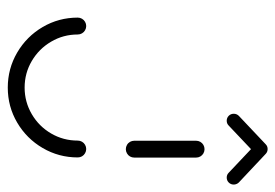

<svg xmlns="http://www.w3.org/2000/svg" viewBox="-130 -596 725 506"><g transform="rotate(90 233.0 -342.5)"><path d="M372.2 -206.7Q378.1 -206.7 383.3 -203.7Q388.5 -200.7 391.5 -195.6Q394.4 -190.4 394.4 -184.4Q394.4 -134.4 369.6 -92Q344.8 -49.6 302.6 -24.8Q260.4 0 210.4 0Q160.4 0 118 -24.8Q75.6 -49.6 50.7 -92Q25.9 -134.4 25.9 -184.4Q25.9 -190.4 28.9 -195.6Q31.9 -200.7 37 -203.7Q42.2 -206.7 48.1 -206.7Q54.1 -206.7 59.3 -203.7Q64.4 -200.7 67.4 -195.6Q70.4 -190.4 70.4 -184.4Q70.4 -146.3 89.3 -114.3Q108.1 -82.2 140.2 -63.3Q172.2 -44.4 210.4 -44.4Q248.1 -44.4 280.4 -63.3Q312.6 -82.2 331.3 -114.3Q350 -146.3 350 -184.4Q350 -190.4 353 -195.6Q355.9 -200.7 361.1 -203.7Q366.3 -206.7 372.2 -206.7ZM372.6 -311.1Q366.7 -311.1 361.5 -314.1Q356.3 -317 353.3 -322.2Q350.4 -327.4 350.4 -333.3V-496.3Q350.4 -502.2 353.3 -507.4Q356.3 -512.6 361.5 -515.6Q366.7 -518.5 372.6 -518.5Q378.5 -518.5 383.7 -515.6Q388.9 -512.6 391.9 -507.4Q394.8 -502.2 394.8 -496.3V-333.3Q394.8 -327.4 391.9 -322.2Q388.9 -317 383.7 -314.1Q378.5 -311.1 372.6 -311.1ZM372.2 -684.8Q380 -684.8 385.4 -679.4Q390.7 -674.1 390.7 -666.3Q390.7 -662.6 389.3 -659.1Q387.8 -655.6 385.2 -653L310.4 -582.2Q305.2 -577 297.8 -577Q290 -577 284.6 -582.4Q279.3 -587.8 279.3 -595.6Q279.3 -599.3 280.7 -602.8Q282.2 -606.3 284.8 -608.9L359.6 -679.6Q364.8 -684.8 372.2 -684.8ZM385.9 -678.9 460.4 -608.9Q463 -606.3 464.4 -602.8Q465.9 -599.3 465.9 -595.6Q465.9 -587.8 460.6 -582.4Q455.2 -577 447.4 -577Q440 -577 434.8 -582.2L360.7 -652.2Z"/></g></svg>

Font: 26F Galaxy Sans
Style: Regular
Weight: 400
Designer: C₂₉H₂₅N₃O₅
Version: Version 1.100;FEAKit 1.0